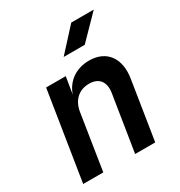

<svg xmlns="http://www.w3.org/2000/svg" viewBox="-183 -910 967 1034"><g transform="rotate(-30 300.0 -392.5)"><path d="M284 -645H415L552 -785H412ZM33 0H158L212 -344C223 -413 267 -452 330 -452C390 -452 422 -414 411 -346L356 0H481L538 -361C558 -482 500 -560 392 -560C311 -560 249 -516 225 -445L242 -550H120Z"/></g></svg>

Font: JetBrains Mono
Style: Bold Italic
Weight: 558
Italic angle: -9°
Monospace: yes
Designer: Philipp Nurullin, Konstantin Bulenkov
Foundry: JetBrains
Version: Version 2.305